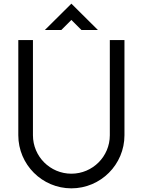

<svg xmlns="http://www.w3.org/2000/svg" viewBox="-20 -1019 780 1049"><path d="M160 -280C160 -164 254 -70 370 -70C486 -70 580 -164 580 -280V-800H660V-280C660 -120 530 10 370 10C210 10 80 -120 80 -280V-800H160ZM370 -999 225 -855H315L370 -910L425 -855H515Z"/></svg>

Font: Gauge
Style: Regular
Weight: 400
Designer: Daniel Pimley
Foundry: Daniel Pimley
Version: Version 1.004;PS 001.001;hotconv 1.0.56